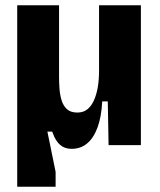

<svg xmlns="http://www.w3.org/2000/svg" viewBox="-20 -548 604 725"><path d="M45 157V-528H203V-257Q203 -238 204.5 -215Q206 -192 212 -171Q218 -150 232 -136.5Q246 -123 272 -123Q294 -123 309 -134.5Q324 -146 334 -167.5Q344 -189 349 -217.5Q354 -246 354 -280V-528H512V-220V0H390L387 -165H366Q363 -106 348 -66Q333 -26 308.5 -6Q284 14 251 14Q231 14 217 6Q203 -2 193.5 -16.5Q184 -31 177 -51H159L190 101V157Z"/></svg>

Font: Bricolage Grotesque 24pt SemiCondensed ExtraBold
Style: Regular
Weight: 800
Width: 4
Designer: Mathieu Triay
Foundry: Atelier Triay
Version: Version 1.001;gftools[0.9.33.dev8+g029e19f]